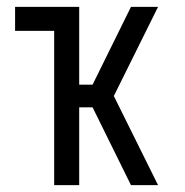

<svg xmlns="http://www.w3.org/2000/svg" viewBox="-20 -540 540 560"><path d="M138 0V-450H24V-520H211V-293H250L362 -520H441L312 -260L441 0H362L250 -227H211V0Z"/></svg>

Font: Iosevka Term Curly
Style: Regular
Weight: 400
Designer: Belleve Invis
Foundry: Belleve Invis
Version: Version 32.3.0